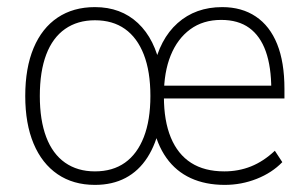

<svg xmlns="http://www.w3.org/2000/svg" viewBox="-20 -512 866 540"><path d="M247 8Q186 8 142 -22Q98 -52 74.5 -108Q51 -164 51 -242Q51 -321 74.5 -377Q98 -433 142 -462.5Q186 -492 247 -492Q320 -492 368 -447Q416 -402 432 -319H412Q429 -402 479.5 -447Q530 -492 605 -492Q660 -492 699.5 -465.5Q739 -439 759.5 -388Q780 -337 780 -262V-235H425V-271H758L743 -260Q743 -324 727.5 -367.5Q712 -411 681 -433.5Q650 -456 602 -456Q551 -456 515 -429.5Q479 -403 460 -356Q441 -309 441 -245V-240Q441 -172 460.5 -125Q480 -78 517.5 -54Q555 -30 611 -30Q651 -30 686 -44Q721 -58 753 -88L774 -56Q745 -26 702 -9Q659 8 612 8Q558 8 516.5 -11Q475 -30 448 -68Q421 -106 410 -161H430Q419 -107 394.5 -69Q370 -31 333 -11.5Q296 8 247 8ZM247 -30Q297 -30 331.5 -54.5Q366 -79 384.5 -126.5Q403 -174 403 -242Q403 -311 384.5 -358.5Q366 -406 331.5 -430.5Q297 -455 247 -455Q198 -455 163 -430.5Q128 -406 110 -358.5Q92 -311 92 -242Q92 -174 110 -126.5Q128 -79 163 -54.5Q198 -30 247 -30Z"/></svg>

Font: Nunito Sans 12pt ExtraLight SemiCondensed
Style: Regular
Weight: 200
Width: 4
Version: Version 3.101;gftools[0.9.27]